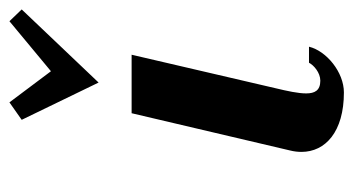

<svg xmlns="http://www.w3.org/2000/svg" viewBox="-191 -548 749 407"><g transform="rotate(-90 183.5 -344.5)"><path d="M212 -510 367 -673 342 -699 236 -611 170 -699 133 -673ZM200 -135 271 -440H147L68 -104C66 -96 65 -88 65 -80C65 -29 108 10 191 10C234 10 279 -27 288 -64H254C249 -54 233 -40 216 -40C195 -40 189 -52 189 -70C189 -87 194 -110 200 -135Z"/></g></svg>

Font: Pfennig
Style: BoldItalic
Weight: 700
Italic angle: -13°
Version: Version 20100423